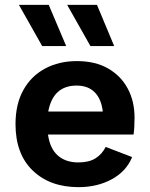

<svg xmlns="http://www.w3.org/2000/svg" viewBox="-20 -762 618 792"><path d="M304 10Q186 10 115 -58.5Q44 -127 44 -250Q44 -332 76 -390Q108 -448 165.5 -479Q223 -510 297 -510Q373 -510 426 -479.5Q479 -449 507 -396.5Q535 -344 535 -277Q535 -257 534 -239Q533 -221 531 -207H178Q186 -149 218.5 -120.5Q251 -92 303 -92Q347 -92 374 -109Q401 -126 416 -156L525 -114Q501 -55 441 -22.5Q381 10 304 10ZM296 -409Q199 -409 179 -302H404Q398 -354 370.5 -381.5Q343 -409 296 -409ZM253 -572H154L58 -742H181ZM451 -572H353L257 -742H380Z"/></svg>

Font: Work Sans SemiBold
Style: Regular
Weight: 600
Designer: Wei Huang
Foundry: Wei Huang
Version: Version 2.010; ttfautohint (v1.8.3)